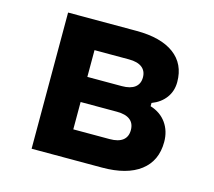

<svg xmlns="http://www.w3.org/2000/svg" viewBox="-91 -724 932 835"><g transform="rotate(15 375.0 -306.5)"><path d="M117 -613.1H425.4Q534.9 -613.1 594.4 -569.3Q653.8 -525.5 653.8 -443.8Q653.8 -403.2 631.4 -372.8Q609.1 -342.5 569.1 -327.2V-312.5Q615.4 -298.2 640.9 -262.4Q666.4 -226.5 666.4 -177.2Q666.4 -92.3 606 -46.1Q545.6 0 434.1 0H117ZM513 -189.8Q513 -220.3 492.9 -235.8Q472.9 -251.4 434.1 -251.4H270.3V-128.3H434.1Q472.9 -128.3 492.9 -143.8Q513 -159.4 513 -189.8ZM504.4 -424.7Q504.4 -453.7 484.3 -469.3Q464.2 -484.9 425.4 -484.9H270.3V-364.5H425.4Q464.2 -364.5 484.3 -380Q504.4 -395.6 504.4 -424.7Z"/></g></svg>

Font: Martian Mono sWd Rg
Style: Regular
Weight: 400
Width: 6
Monospace: yes
Designer: Roman Shamin
Foundry: Evil Martians
Version: Version 1.000